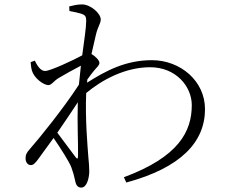

<svg xmlns="http://www.w3.org/2000/svg" viewBox="-20 -806 1040 871"><path d="M246 -452C274 -469 311 -489 347 -508L338 -422C269 -315 156 -176 118 -133C99 -112 96 -103 96 -87C96 -70 106 -57 120 -57C132 -57 140 -67 151 -81L223 -180C254 -135 295 -71 304 -46C312 -24 316 -9 321 14C325 36 334 45 349 45C375 45 385 -2 385 -29C385 -50 383 -69 381 -91C377 -145 366 -266 371 -384C443 -444 548 -501 661 -501C778 -501 850 -414 850 -329C850 -209 790 -94 542 -2L553 22C801 -45 910 -162 910 -311C910 -439 798 -533 669 -533C550 -533 460 -485 375 -431L376 -445C387 -461 398 -475 407 -486C419 -501 431 -509 431 -521C431 -533 411 -552 395 -561L415 -648C425 -690 437 -698 437 -718C437 -745 391 -786 352 -786C331 -786 311 -781 294 -777L295 -756C317 -752 335 -748 348 -744C365 -738 371 -734 371 -711C371 -680 362 -624 353 -555C315 -534 208 -484 185 -484C168 -484 153 -499 138 -531L119 -524C120 -512 121 -499 125 -485C134 -454 175 -420 200 -420C214 -420 224 -439 246 -452ZM333 -342C330 -248 335 -151 334 -99C334 -84 330 -84 323 -93L240 -204C272 -251 306 -300 333 -342Z"/></svg>

Font: Noto Serif KR Light
Style: Regular
Weight: 300
Designer: Ryoko NISHIZUKA 西塚涼子 (kana & ideographs); Frank Grießhammer (Latin, Greek & Cyrillic); Wenlong ZHANG 张文龙 (bopomofo); San
Foundry: Adobe
Version: Version 2.001;hotconv 1.1.0;makeotfexe 2.6.0